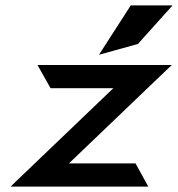

<svg xmlns="http://www.w3.org/2000/svg" viewBox="-20 -692 660 712"><path d="M491.5 -529 619.9 -672H464.9L347.1 -489ZM482.6 -86H235.6L617 -451H119L167.4 -365H400.4L19 0H530Z"/></svg>

Font: Charger
Style: ExBdIt
Weight: 400
Designer: Jasper
Foundry: Cannot Into Space Fonts
Version: Version 0.99